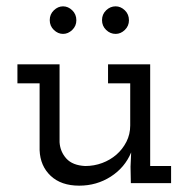

<svg xmlns="http://www.w3.org/2000/svg" viewBox="-20 -578 595 606"><path d="M394 -97Q374 -49 329.5 -20.5Q285 8 230 8Q173 8 140 -23Q107 -54 105 -104V-315H35V-375H168V-129Q170 -99 189.5 -77.5Q209 -56 249 -54Q277 -54 302.5 -63.5Q328 -73 347.5 -90Q367 -107 379 -130.5Q391 -154 391 -182V-315H321V-375H454V-54H520V0H393L392 -52ZM387 -514Q387 -496 374 -483.5Q361 -471 345 -471Q328 -471 315 -483.5Q302 -496 302 -514.5Q302 -533 315 -545.5Q328 -558 345 -558Q361 -558 374 -545.5Q387 -533 387 -514ZM221 -514Q221 -496 208 -483.5Q195 -471 179 -471Q163 -471 150 -483.5Q137 -496 137 -514.5Q137 -533 150 -545.5Q163 -558 179 -558Q195 -558 208 -545.5Q221 -533 221 -514Z"/></svg>

Font: Josefin Slab SemiBold
Style: Regular
Weight: 600
Designer: Santiago Orozco
Foundry: Typemade
Version: Version 2.000